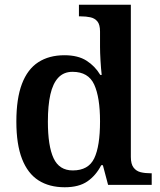

<svg xmlns="http://www.w3.org/2000/svg" viewBox="-20 -780 676 810"><path d="M253 10Q188 10 142.5 -19Q97 -48 73 -109.5Q49 -171 49 -267Q49 -364 72.5 -426Q96 -488 141.5 -517.5Q187 -547 252 -547Q309 -547 345 -524Q381 -501 403 -464H409Q406 -491 404 -524.5Q402 -558 402 -582V-647Q402 -676 391 -689.5Q380 -703 361.5 -707Q343 -711 321 -711H313V-760H532V-118Q532 -88 543.5 -73Q555 -58 573.5 -53.5Q592 -49 615 -49H620V0H436L414 -83H407Q385 -40 349 -15Q313 10 253 10ZM287 -61Q353 -61 377.5 -112Q402 -163 402 -268Q402 -369 377.5 -423Q353 -477 286 -477Q249 -477 226 -452.5Q203 -428 192.5 -381.5Q182 -335 182 -267Q182 -164 206 -112.5Q230 -61 287 -61Z"/></svg>

Font: Noto Serif Armenian SemiBold
Style: Regular
Weight: 600
Version: Version 2.007